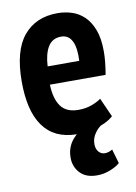

<svg xmlns="http://www.w3.org/2000/svg" viewBox="-82 -568 585 825"><g transform="rotate(-10 210.5 -156.0)"><path d="M225 -412Q187 -412 168 -381.5Q149 -351 146 -296H284Q287 -353 272 -382.5Q257 -412 225 -412ZM381 -37Q360 -18 327 -6Q313 4 303 18Q285 42 286 69Q286 82 291 92.5Q296 103 305.5 109Q315 115 328 114Q341 113 357 104L375 166Q363 178 334.5 190Q306 202 274 202Q226 202 200.5 174.5Q175 147 175 108Q175 61 204 28Q211 20 219 13Q169 12 133 -5Q96 -23 72 -57Q48 -91 36.5 -139.5Q25 -188 25 -250Q25 -385 78.5 -449.5Q132 -514 227 -514Q259 -514 289 -504.5Q319 -495 342.5 -472.5Q366 -450 380.5 -412.5Q395 -375 395 -318Q395 -296 392.5 -271Q390 -246 385 -217H142Q144 -155 168 -122Q192 -89 245 -89Q277 -89 303.5 -99Q330 -109 344 -120Z"/></g></svg>

Font: PT Sans Narrow
Style: Bold
Weight: 700
Width: 3
Designer: A.Korolkova, O.Umpeleva, V.Yefimov
Foundry: ParaType Ltd
Version: Version 2.003W OFL